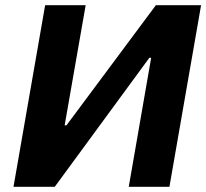

<svg xmlns="http://www.w3.org/2000/svg" viewBox="-20 -720 795 740"><path d="M154 -700H310.2L229.2 -237H236.2L580.8 -700H755L633 0H476.2L562.6 -497.2H555.6L191 0H32Z"/></svg>

Font: Fixel Italic Variable Display Thin
Style: Italic
Weight: 100
Italic angle: -10°
Designer: AlfaBravo + MacPaw
Foundry: Kyrylo Tkachov, Marchela Mozhyna, Serhii Makarenko, Maria Weinstein, Zakhar Kryvoshyya
Version: Version 1.210;Glyphs 3.2 (3217)